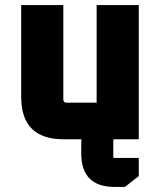

<svg xmlns="http://www.w3.org/2000/svg" viewBox="-20 -552 638 761"><path d="M64 -168V-532H231V-158Q231 -145 244 -145H363V-532H530V0H232Q64 0 64 -168ZM302 18Q302 -115 435 -115H453V0H433Q429 0 429 4V70Q429 74 433 74H530V146L475 189H435Q302 189 302 56Z"/></svg>

Font: Oxanium ExtraLight ExtraBold
Style: Regular
Weight: 800
Version: Version 2.000